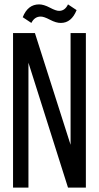

<svg xmlns="http://www.w3.org/2000/svg" viewBox="-20 -850 449 870"><path d="M39.1 0V-700.2H138.2L299.8 -193.8V-700.2H369.1V0H288.1L108.9 -565.9V0ZM83 -772Q106 -830.1 157.2 -830.1Q178.2 -830.1 206.3 -815.2Q234.4 -800.3 248 -800.8Q274.4 -800.8 288.1 -830.1L327.1 -804.2Q303.7 -746.1 255.9 -746.1Q234.9 -745.6 206.5 -760.5Q178.2 -775.4 164.1 -774.9Q136.7 -774.9 122.1 -746.1Z"/></svg>

Font: Bebas Neue Regular
Style: Regular
Weight: 400
Designer: Ryoichi Tsunekawa
Foundry: Ryoichi Tsunekawa
Version: Version 001.003